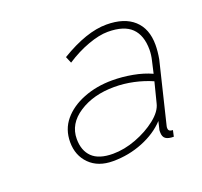

<svg xmlns="http://www.w3.org/2000/svg" viewBox="-75 -793 553 526"><g transform="rotate(-20 202.0 -530.0)"><path d="M172 -351Q129 -351 104 -376Q79 -401 79 -440Q79 -477 101 -503.5Q123 -530 161 -545Q199 -560 245 -560Q274 -560 304 -554.5Q334 -549 358 -538L366 -573Q368 -581 369 -589Q370 -597 370 -604Q370 -646 348 -667.5Q326 -689 279 -689Q254 -689 221 -677Q188 -665 156 -644L148 -663Q224 -709 282 -709Q334 -709 362 -683.5Q390 -658 390 -611Q390 -602 389 -591.5Q388 -581 386 -570L343 -393Q342 -390 342 -388.5Q342 -387 342 -385Q342 -375 355 -375L351 -357Q335 -357 327.5 -362.5Q320 -368 320 -381Q320 -383 320 -385.5Q320 -388 321 -391Q323 -399 324 -403.5Q325 -408 326 -412Q300 -384 259 -367.5Q218 -351 172 -351ZM179 -370Q212 -370 246.5 -383Q281 -396 307 -416.5Q333 -437 338 -459L353 -518Q328 -529 300 -535Q272 -541 244 -541Q183 -541 141 -513.5Q99 -486 99 -442Q99 -408 118.5 -389Q138 -370 179 -370Z"/></g></svg>

Font: Raleway Thin Thin
Style: Italic
Weight: 250
Italic angle: -12°
Version: Version 4.026